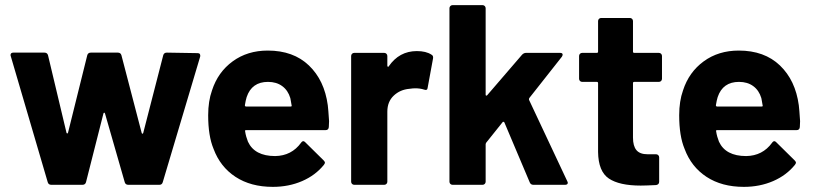

<svg xmlns="http://www.w3.org/2000/svg" viewBox="-20 -720 3171 748"><path d="M166 -10 22 -501 21 -505Q21 -515 32 -515H153Q164 -515 167 -505L239 -203Q240 -200 242 -200Q244 -200 245 -203L320 -505Q323 -515 334 -515H439Q450 -515 453 -505L532 -202Q533 -199 535 -199Q537 -199 538 -202L616 -505Q619 -515 630 -515L750 -513Q756 -513 758.5 -509.5Q761 -506 760 -500L614 -10Q611 0 601 0H480Q469 0 466 -10L389 -278Q388 -281 386 -281Q384 -281 383 -278L315 -10Q312 0 301 0H180Q169 0 166 -10Z M1261 -225Q1260 -213 1248 -213H939Q933 -213 935 -208Q938 -188 946 -168Q972 -112 1052 -112Q1116 -113 1153 -164Q1157 -170 1162 -170Q1165 -170 1169 -166L1241 -95Q1246 -90 1246 -86Q1246 -84 1242 -78Q1209 -37 1157 -14.5Q1105 8 1043 8Q957 8 897.5 -31Q838 -70 812 -140Q791 -190 791 -271Q791 -326 806 -368Q829 -439 886.5 -481Q944 -523 1023 -523Q1123 -523 1183.5 -465Q1244 -407 1257 -310Q1259 -295 1262 -248Q1262 -238 1261 -225ZM941 -342Q937 -329 934 -310Q934 -305 939 -305H1112Q1118 -305 1116 -310Q1111 -339 1111 -338Q1102 -368 1079.5 -384.5Q1057 -401 1024 -401Q961 -401 941 -342Z M1661 -507Q1669 -503 1667 -492L1646 -378Q1645 -366 1632 -371Q1617 -376 1597 -376Q1589 -376 1575 -374Q1539 -371 1514 -347.5Q1489 -324 1489 -285V-12Q1489 -7 1485.5 -3.5Q1482 0 1477 0H1360Q1355 0 1351.5 -3.5Q1348 -7 1348 -12V-502Q1348 -507 1351.5 -510.5Q1355 -514 1360 -514H1477Q1482 -514 1485.5 -510.5Q1489 -507 1489 -502V-464Q1489 -461 1491 -460Q1493 -459 1494 -461Q1535 -521 1604 -521Q1640 -521 1661 -507Z M1731 -12V-688Q1731 -693 1734.5 -696.5Q1738 -700 1743 -700H1860Q1865 -700 1868.5 -696.5Q1872 -693 1872 -688V-351Q1872 -348 1874 -347.5Q1876 -347 1878 -349L2014 -507Q2021 -514 2029 -514H2162Q2172 -514 2172 -507Q2172 -504 2169 -499L2042 -338Q2040 -334 2041 -331L2190 -14Q2192 -10 2192 -8Q2192 0 2181 0H2058Q2048 0 2044 -9L1945 -243Q1944 -245 1941.5 -245.5Q1939 -246 1938 -244L1874 -164Q1872 -160 1872 -158V-12Q1872 -7 1868.5 -3.5Q1865 0 1860 0H1743Q1738 0 1734.5 -3.5Q1731 -7 1731 -12Z M2547 -401H2451Q2446 -401 2446 -396V-184Q2446 -151 2459.5 -135Q2473 -119 2503 -119H2536Q2541 -119 2544.5 -115.5Q2548 -112 2548 -107V-12Q2548 -1 2536 1Q2494 3 2476 3Q2393 3 2352 -24.5Q2311 -52 2310 -128V-396Q2310 -401 2305 -401H2248Q2243 -401 2239.5 -404.5Q2236 -408 2236 -413V-502Q2236 -507 2239.5 -510.5Q2243 -514 2248 -514H2305Q2310 -514 2310 -519V-638Q2310 -643 2313.5 -646.5Q2317 -650 2322 -650H2434Q2439 -650 2442.5 -646.5Q2446 -643 2446 -638V-519Q2446 -514 2451 -514H2547Q2552 -514 2555.5 -510.5Q2559 -507 2559 -502V-413Q2559 -408 2555.5 -404.5Q2552 -401 2547 -401Z M3096 -225Q3095 -213 3083 -213H2774Q2768 -213 2770 -208Q2773 -188 2781 -168Q2807 -112 2887 -112Q2951 -113 2988 -164Q2992 -170 2997 -170Q3000 -170 3004 -166L3076 -95Q3081 -90 3081 -86Q3081 -84 3077 -78Q3044 -37 2992 -14.5Q2940 8 2878 8Q2792 8 2732.5 -31Q2673 -70 2647 -140Q2626 -190 2626 -271Q2626 -326 2641 -368Q2664 -439 2721.5 -481Q2779 -523 2858 -523Q2958 -523 3018.5 -465Q3079 -407 3092 -310Q3094 -295 3097 -248Q3097 -238 3096 -225ZM2776 -342Q2772 -329 2769 -310Q2769 -305 2774 -305H2947Q2953 -305 2951 -310Q2946 -339 2946 -338Q2937 -368 2914.5 -384.5Q2892 -401 2859 -401Q2796 -401 2776 -342Z"/></svg>

Font: UMi
Style: Bold
Weight: 700
Designer: Peter Middis
Foundry: We Are UMi
Version: Version 1.0